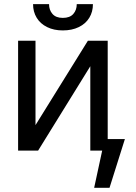

<svg xmlns="http://www.w3.org/2000/svg" viewBox="-20 -727 656 927"><path d="M404.3 -530.3 151.4 -123V-530.3H67.4V0H164.1L416 -407.2V0H500V-530.3ZM411.1 -641.1C422.9 -660.3 428.7 -682.3 428.7 -707H350.6C350.6 -688.2 345.1 -672.4 334 -659.7C322.9 -647 306 -640.6 283.2 -640.6C261.1 -640.6 244.5 -647 233.4 -659.7C222.3 -672.4 216.8 -688.2 216.8 -707H139.6C139.6 -682.3 145.5 -660.3 157.2 -641.1C168.9 -621.9 185.7 -606.9 207.5 -596.2C229.3 -585.4 254.6 -580.1 283.2 -580.1C312.5 -580.1 338.2 -585.4 360.4 -596.2C382.5 -606.9 399.4 -621.9 411.1 -641.1ZM508.8 179.7 583 -55.7H485.4L434.6 179.7Z"/></svg>

Font: Pretendard Variable
Style: Regular
Weight: 400
Designer: Base glyphs from Inter by Rasmus Andersson; Hangeul glyphs from Noto Sans CJK(Source Han Sans) by Jang Soo-young and Kan
Foundry: Kil Hyung-jin
Version: Version 1.309;Glyphs 3.2 (3225)